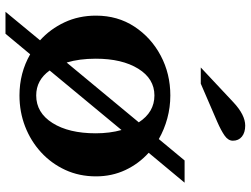

<svg xmlns="http://www.w3.org/2000/svg" viewBox="-127 -726 914 700"><g transform="rotate(90 330.0 -376.0)"><path d="M328 -540Q371 -540 411.5 -529Q452 -518 487 -498L565 -592H646L537 -461Q577 -425 600 -376Q623 -327 623 -269Q623 -208 599.5 -157Q576 -106 535 -68.5Q494 -31 441 -10.5Q388 10 328 10Q246 10 178 -29L103 61H23L127 -65Q86 -102 61.5 -154Q37 -206 37 -269Q37 -348 77 -409Q117 -470 183 -505Q249 -540 328 -540ZM328 -482Q267 -482 230.5 -423Q194 -364 194 -268Q194 -208 208 -162L426 -425Q389 -482 328 -482ZM466 -268Q466 -319 454 -362L237 -100Q272 -51 328 -51Q391 -51 428.5 -110.5Q466 -170 466 -268ZM285 -651H226L353 -770Q399 -813 438 -813Q463 -813 478 -801Q493 -789 493 -768Q493 -751 474.5 -738Q456 -725 424 -711Z"/></g></svg>

Font: Libre Baskerville
Style: Bold
Weight: 700
Designer: Pablo Impallari, Rodrigo Fuenzalida
Foundry: Pablo Impallari, Rodrigo Fuenzalida
Version: Version 1.051; ttfautohint (v1.8.4.7-5d5b)